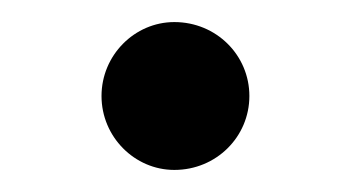

<svg xmlns="http://www.w3.org/2000/svg" viewBox="-20 -399 317 174"><path d="M72 -312C72 -275 102 -245 138 -245C176 -245 206 -275 206 -312C206 -349 176 -379 138 -379C102 -379 72 -349 72 -312Z"/></svg>

Font: Neo Euler
Style: Euler
Weight: 500
Designer: Hermann Zapf
Version: Version 000.002